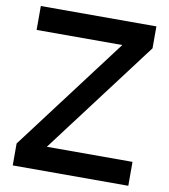

<svg xmlns="http://www.w3.org/2000/svg" viewBox="-88 -874 835 949"><g transform="rotate(10 330.0 -400.0)"><path d="M620 0V-120H190L620 -690V-800H40V-680H470L40 -110V0Z"/></g></svg>

Font: Gauge Heavy
Style: Bold
Weight: 900
Designer: Daniel Pimley
Foundry: Daniel Pimley
Version: Version 1.003;PS 001.001;hotconv 1.0.56